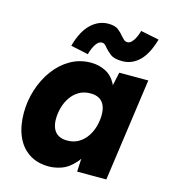

<svg xmlns="http://www.w3.org/2000/svg" viewBox="-108 -792 785 889"><g transform="rotate(15 285.0 -347.5)"><path d="M208 11Q151 11 111.5 -15.5Q72 -42 52 -89.5Q32 -137 32 -199Q32 -257 49.5 -311.5Q67 -366 99 -409.5Q131 -453 175.5 -478.5Q220 -504 274 -504Q311 -504 343 -488Q375 -472 393.5 -437Q412 -402 407 -343L384 -369L411 -493H550L481 0H341L347 -122L383 -148Q361 -79 330.5 -45Q300 -11 268 0Q236 11 208 11ZM258 -127Q290 -127 313.5 -141Q337 -155 352.5 -178Q368 -201 375.5 -228.5Q383 -256 383 -283Q383 -310 374.5 -328.5Q366 -347 349.5 -356.5Q333 -366 308 -366Q276 -366 252.5 -352Q229 -338 213.5 -315Q198 -292 190.5 -264.5Q183 -237 183 -210Q183 -184 191.5 -165Q200 -146 217 -136.5Q234 -127 258 -127ZM410 -548Q371 -548 353 -562Q335 -576 324 -589Q318 -597 312 -602Q306 -607 298 -607Q282 -607 269 -587.5Q256 -568 248 -538L164 -556Q184 -629 221 -664Q258 -699 304 -699Q336 -699 352 -686.5Q368 -674 378 -661Q386 -652 393 -645.5Q400 -639 411 -639Q425 -639 438 -658Q451 -677 459 -706L547 -688Q526 -615 491 -581.5Q456 -548 410 -548Z"/></g></svg>

Font: Hanken Grotesk Black
Style: Italic
Weight: 900
Italic angle: -8°
Designer: Alfredo Marco Pradil
Foundry: Hanken Design Co.
Version: Version 3.013